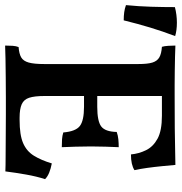

<svg xmlns="http://www.w3.org/2000/svg" viewBox="-114 -726 728 769"><g transform="rotate(90 250.5 -341.0)"><path d="M48 -679Q66 -678 92.5 -677.5Q119 -677 148.5 -676.5Q178 -676 205 -676Q232 -676 250 -676V-155Q250 -115 257 -93.5Q264 -72 283 -63.5Q302 -55 337 -55L323 0Q295 0 256 0Q217 0 176 0.5Q135 1 100.5 1.5Q66 2 48 3Q48 -14 49 -27.5Q50 -41 54 -51Q81 -53 95.5 -61.5Q110 -70 116 -91.5Q122 -113 122 -154V-530Q122 -568 116 -587Q110 -606 95.5 -614.5Q81 -623 53 -625Q50 -635 49 -650.5Q48 -666 48 -679ZM520 -184Q541 -180 557 -173.5Q573 -167 583 -157Q572 -123 564.5 -80.5Q557 -38 552 2Q530 1 493 1Q456 1 412 0.5Q368 0 323 0L337 -55H346Q406 -55 438.5 -69Q471 -83 489 -112Q507 -141 520 -184ZM455 -452Q454 -428 453 -399.5Q452 -371 452 -341Q452 -310 453 -279Q454 -248 455 -224Q437 -224 423 -225Q409 -226 396 -230Q392 -279 370.5 -296Q349 -313 293 -313H226V-366H293Q351 -366 372 -382Q393 -398 394 -444Q408 -449 423.5 -450.5Q439 -452 455 -452ZM526 -679Q528 -656 531 -625.5Q534 -595 538 -566Q542 -537 547 -515Q536 -508 520.5 -504.5Q505 -501 484 -501Q481 -533 467 -561.5Q453 -590 421 -607.5Q389 -625 329 -625H221L247 -676Q324 -676 379 -676.5Q434 -677 470 -678Q506 -679 526 -679ZM-53 -472Q-71 -472 -85.5 -474Q-100 -476 -114 -481Q-109 -531 -107.5 -581.5Q-106 -632 -106 -677Q-91 -681 -75 -683Q-59 -685 -44 -685Q-13 -685 10 -678Q-9 -628 -24 -578.5Q-39 -529 -53 -472Z"/></g></svg>

Font: Vollkorn SemiBold
Style: Regular
Weight: 600
Designer: Friedrich Althausen
Foundry: Friedrich Althausen
Version: Version 5.000